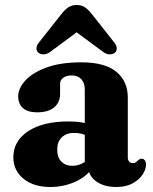

<svg xmlns="http://www.w3.org/2000/svg" viewBox="-20 -737 612 770"><path d="M334 -69.5V-82L320 -85V-378.5Q320 -404.5 306 -419.5Q292 -434.5 267.5 -434.5Q246.5 -434.5 233.8 -425.2Q221 -416 221 -401.5V-361.5Q221 -326 197 -306.2Q173 -286.5 128.5 -286.5Q91 -286.5 72 -303.5Q53 -320.5 53 -350.5Q53 -382.5 81.5 -414Q110 -445.5 166.2 -466.2Q222.5 -487 306.5 -487Q401 -487 446.8 -449Q492.5 -411 492.5 -346V-106.5Q492.5 -96 497.5 -89.5Q502.5 -83 513 -83Q521 -83 525.5 -86.5Q530 -90 534 -94Q536.5 -96.5 539.5 -98.5Q542.5 -100.5 547 -100.5Q556 -100.5 560.8 -94Q565.5 -87.5 565.5 -77.5Q565.5 -57.5 551.5 -36.5Q537.5 -15.5 511 -1.2Q484.5 13 446.5 13Q397 13 365.5 -9.8Q334 -32.5 334 -69.5ZM33.5 -106Q33.5 -171.5 92.8 -210.8Q152 -250 255.5 -250Q285.5 -250 309.2 -245.8Q333 -241.5 349 -234L334 -190.5Q320.5 -197 307 -200.5Q293.5 -204 277 -204Q246 -204 227.8 -186.2Q209.5 -168.5 209.5 -137.5Q209.5 -105.5 226.2 -88.8Q243 -72 269.5 -72Q291 -72 309.5 -81.5Q328 -91 339.5 -105.5L351.5 -64.5Q326 -27.5 279.8 -7.2Q233.5 13 181.5 13Q115 13 74.2 -20.2Q33.5 -53.5 33.5 -106ZM326 -636H248.5L393.5 -529Q407 -519 419.8 -519Q432.5 -519 441 -526Q448 -532 448.2 -543.2Q448.5 -554.5 437.5 -567.5L348 -681Q334 -698.5 320.5 -707.8Q307 -717 287.5 -717Q268 -717 254.2 -707.8Q240.5 -698.5 226.5 -681L137 -567.5Q126 -554.5 126.2 -543.2Q126.5 -532 133.5 -526Q142 -519 155 -519Q168 -519 181.5 -529Z"/></svg>

Font: Fraunces 28pt Soft Wonky
Style: Bold
Weight: 700
Version: Version 1.000;[b76b70a41]